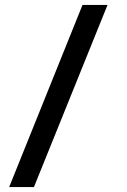

<svg xmlns="http://www.w3.org/2000/svg" viewBox="-20 -724 514 775"><path d="M17 31 313 -704H414L117 31Z"/></svg>

Font: Narnoor ExtraBold
Style: Regular
Weight: 800
Designer: S. Sridhar Murthy
Foundry: SIL International
Version: Version 3.000